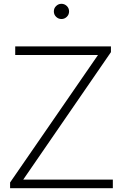

<svg xmlns="http://www.w3.org/2000/svg" viewBox="-20 -989 646 1009"><path d="M33 -30 495 -700H60V-745H563V-715L102 -45H573V0H33ZM263 -929Q263 -946 275 -957.5Q287 -969 303 -969Q319 -969 331 -957.5Q343 -946 343 -929Q343 -912 331 -900.5Q319 -889 303 -889Q287 -889 275 -900.5Q263 -912 263 -929Z"/></svg>

Font: Eudoxus Sans ExtraLight
Style: Regular
Weight: 200
Designer: Stijn de Vries
Foundry: tokotype
Version: Version 2.005